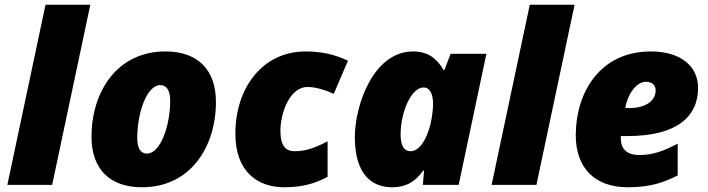

<svg xmlns="http://www.w3.org/2000/svg" viewBox="-20 -780 2987 810"><path d="M11 0H200L361 -760H172Z M579 10C784 10 891 -161 891 -350C891 -486 814 -563 678 -563C473 -563 366 -392 366 -203C366 -67 443 10 579 10ZM600 -132C574 -132 559 -154 559 -197C559 -306 600 -421 656 -421C682 -421 698 -399 698 -356C698 -247 656 -132 600 -132Z M1179 10C1256 10 1310 -6 1362 -34V-184C1313 -158 1271 -142 1224 -142C1186 -142 1163 -163 1163 -228C1163 -300 1200 -413 1278 -413C1314 -413 1355 -399 1388 -384L1448 -524C1392 -550 1338 -563 1269 -563C1089 -563 973 -411 973 -216C973 -55 1067 10 1179 10Z M1634 10C1699 10 1736 -19 1765 -60H1769L1764 0H1915L2032 -553H1881L1855 -485H1851C1824 -532 1786 -563 1723 -563C1555 -563 1477 -336 1477 -201C1477 -44 1549 10 1634 10ZM1712 -142C1684 -142 1670 -167 1670 -212C1670 -307 1715 -411 1767 -411C1794 -411 1807 -383 1807 -341C1807 -321 1804 -300 1801 -280C1789 -209 1755 -142 1712 -142Z M2054 0H2243L2404 -760H2215Z M2628 10C2724 10 2780 -10 2839 -40V-174C2782 -144 2735 -126 2679 -126C2626 -126 2599 -149 2599 -198V-206H2628C2834 -206 2925 -287 2925 -409C2925 -502 2850 -563 2726 -563C2511 -563 2409 -390 2409 -209C2409 -73 2488 10 2628 10ZM2632 -324H2618C2625 -375 2661 -435 2705 -435C2733 -435 2746 -419 2746 -398C2746 -364 2717 -324 2632 -324Z"/></svg>

Font: Noto Sans Black
Style: Italic
Weight: 900
Italic angle: -12°
Designer: Monotype Design Team
Foundry: Monotype Imaging Inc.
Version: Version 2.013